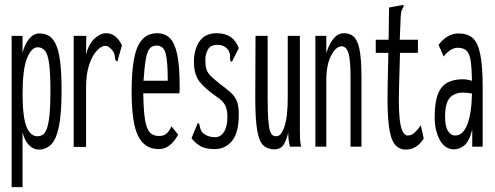

<svg xmlns="http://www.w3.org/2000/svg" viewBox="-20 -605 2040 792"><path d="M28 167V-457H73V-387Q81 -421 99.5 -444Q118 -467 142 -467Q163 -467 179.5 -458.5Q196 -450 208.5 -426Q221 -402 227.5 -355.5Q234 -309 234 -232Q234 -136 223 -83Q212 -30 191 -9Q170 12 140 12Q117 12 99 -7Q81 -26 73 -60V167ZM134 -43Q146 -43 156 -49Q166 -55 173 -73.5Q180 -92 184 -129Q188 -166 188 -229Q188 -305 182.5 -344Q177 -383 165 -396.5Q153 -410 135 -410Q110 -410 91.5 -365Q73 -320 73 -213Q74 -118 90 -80.5Q106 -43 134 -43Z M284 -457H336L335 -381Q347 -426 371 -447Q395 -468 418 -468Q459 -468 483 -418L467 -362L465 -352L458 -354Q454 -362 453.5 -373.5Q453 -385 443 -398Q428 -416 415 -416Q399 -416 380 -396.5Q361 -377 348 -338.5Q335 -300 335 -242V1H284Z M635 10Q577 10 550 -43.5Q523 -97 523 -227Q523 -358 548 -413Q573 -468 628 -468Q659 -468 679.5 -449Q700 -430 710.5 -383Q721 -336 721 -251Q721 -241 721 -234.5Q721 -228 720 -220H571Q572 -151 578 -112.5Q584 -74 598 -59Q612 -44 636 -44Q657 -44 668.5 -55.5Q680 -67 687 -84L715 -50Q701 -23 681 -6.5Q661 10 635 10ZM572 -272H672Q672 -351 663.5 -384Q655 -417 626 -417Q608 -417 597.5 -405Q587 -393 581.5 -361.5Q576 -330 572 -272Z M866 10Q826 10 804.5 -3.5Q783 -17 770 -35L792 -88L795 -97L801 -95Q804 -88 805.5 -78.5Q807 -69 816 -57Q828 -47 841 -43Q854 -39 867 -39Q890 -39 904 -61Q918 -83 918 -123Q918 -152 909 -170.5Q900 -189 871 -208Q829 -237 804.5 -266.5Q780 -296 780 -350Q780 -401 803 -434.5Q826 -468 874 -468Q943 -468 965 -406L941 -359L937 -350L931 -353Q928 -361 929 -372Q930 -383 922 -398Q906 -420 877 -420Q848 -420 837.5 -400.5Q827 -381 827 -357Q827 -334 831.5 -319.5Q836 -305 849 -292Q862 -279 886 -260Q914 -239 931 -224Q948 -209 956.5 -189Q965 -169 965 -133Q965 -57 937 -23.5Q909 10 866 10Z M1112 11Q1084 11 1066.5 -5Q1049 -21 1041 -67Q1033 -113 1033 -202L1034 -457H1084V-202Q1084 -144 1086.5 -111.5Q1089 -79 1094 -64.5Q1099 -50 1105.5 -46.5Q1112 -43 1121 -43Q1140 -43 1153.5 -83Q1167 -123 1167 -205V-457H1217V-71Q1217 -53 1217.5 -35.5Q1218 -18 1222 0H1176Q1172 -17 1170.5 -30Q1169 -43 1169 -60Q1163 -29 1150.5 -9Q1138 11 1112 11Z M1281 0V-457H1326V-386Q1352 -468 1399 -468Q1423 -468 1439 -454Q1455 -440 1463 -401Q1471 -362 1471 -287V0H1426V-285Q1426 -357 1417.5 -385.5Q1409 -414 1389 -414Q1366 -414 1346 -376Q1326 -338 1326 -273V0Z M1654 12Q1625 12 1607.5 -11Q1590 -34 1583.5 -90.5Q1577 -147 1579 -248L1582 -387H1530V-441H1583L1585 -574L1634 -583L1644 -585L1645 -578Q1641 -571 1637.5 -563.5Q1634 -556 1633 -539L1629 -441H1704V-387H1630L1626 -243Q1623 -137 1632 -91.5Q1641 -46 1662 -46Q1679 -46 1693 -60.5Q1707 -75 1716 -88L1728 -33Q1711 -8 1692.5 2Q1674 12 1654 12Z M1854 11Q1815 11 1794 -28Q1773 -67 1773 -122Q1773 -184 1787 -218Q1801 -252 1827 -265Q1853 -278 1888 -278Q1897 -278 1906.5 -276.5Q1916 -275 1927 -272Q1926 -325 1921.5 -354.5Q1917 -384 1904.5 -396Q1892 -408 1868 -408Q1839 -408 1810 -372L1789 -420Q1825 -467 1871 -467Q1908 -467 1929.5 -448.5Q1951 -430 1961 -381.5Q1971 -333 1971 -243V0H1928V-70Q1915 -20 1894.5 -4.5Q1874 11 1854 11ZM1816 -123Q1816 -83 1828 -64.5Q1840 -46 1858 -46Q1889 -46 1907 -90Q1925 -134 1927 -219Q1906 -223 1891 -223Q1855 -223 1835.5 -201.5Q1816 -180 1816 -123Z"/></svg>

Font: Inconsolata UltraCondensed
Style: Regular
Weight: 400
Width: 1
Monospace: yes
Designer: Raph Levien, Cyreal, Brenton Simpson
Foundry: Raph Levien, Cyreal, Google
Version: Version 3.000; ttfautohint (v1.8.2.53-6de2)